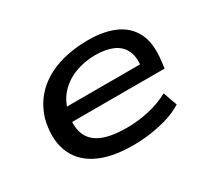

<svg xmlns="http://www.w3.org/2000/svg" viewBox="-107 -683 950 869"><g transform="rotate(-30 368.0 -248.5)"><path d="M369 9Q253 9 181.5 -28Q110 -65 84.5 -134Q59 -203 82 -296Q104 -367 152.5 -413.5Q201 -460 271.5 -483Q342 -506 429 -506Q510 -506 568 -480Q626 -454 653 -399Q680 -344 668 -255L664 -221H155L166 -293H602L574 -269Q584 -327 567.5 -362.5Q551 -398 513.5 -414.5Q476 -431 422 -431Q365 -431 314.5 -411.5Q264 -392 229.5 -352.5Q195 -313 185 -253L184 -251Q174 -192 192 -152.5Q210 -113 257.5 -93.5Q305 -74 383 -74Q440 -74 497 -86.5Q554 -99 604 -126L630 -53Q581 -22 510.5 -6.5Q440 9 369 9Z"/></g></svg>

Font: Nunito Sans 7pt Expanded Medium
Style: Italic
Weight: 500
Width: 7
Italic angle: -9°
Designer: Vernon Adams
Foundry: Vernon Adams
Version: Version 3.101;gftools[0.9.27]